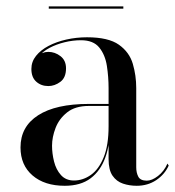

<svg xmlns="http://www.w3.org/2000/svg" viewBox="-20 -588 563 618"><path d="M420 10Q396.5 10 375.8 3Q355 -4 342.2 -22.5Q329.5 -41 329.5 -76V-304.5Q329.5 -340.5 324 -376Q318.5 -411.5 299.5 -435Q280.5 -458.5 240.5 -458.5Q214.5 -458.5 188 -452Q161.5 -445.5 139.2 -433.8Q117 -422 103.5 -404.8Q90 -387.5 90 -366H82Q82 -391.5 98.8 -406.2Q115.5 -421 135.5 -421Q157 -421 174.8 -407.2Q192.5 -393.5 192.5 -368Q192.5 -338 174.2 -324.5Q156 -311 135.5 -311Q112.5 -311 96.8 -325Q81 -339 81 -366Q81 -389.5 96 -408.2Q111 -427 136.2 -440.2Q161.5 -453.5 193.8 -460.8Q226 -468 260 -468Q329 -468 362.8 -444Q396.5 -420 407.5 -382.5Q418.5 -345 418.5 -304.5V-49.5Q418.5 -32 425.2 -19.2Q432 -6.5 452.5 -6.5Q469 -6.5 488.5 -21.5Q508 -36.5 519 -61.5L523 -55Q510 -26.5 482.8 -8.2Q455.5 10 420 10ZM188.5 10Q123.5 10 84.8 -23.2Q46 -56.5 46 -113.5Q46 -180.5 102.8 -217Q159.5 -253.5 266 -253.5H376V-247H266Q222 -247 196 -226.2Q170 -205.5 158.8 -176Q147.5 -146.5 147.5 -119Q147.5 -94 154 -68Q160.5 -42 176.2 -24.5Q192 -7 218 -7Q247 -7 272.5 -25Q298 -43 313.8 -81.8Q329.5 -120.5 329.5 -181.5H334.5Q334.5 -124.5 319 -81.2Q303.5 -38 271.5 -14Q239.5 10 188.5 10ZM137 -560V-567.5H377V-560Z"/></svg>

Font: Bodoni Moda 28pt
Style: Regular
Weight: 400
Designer: Owen Earl
Foundry: indestructible type
Version: Version 2.005